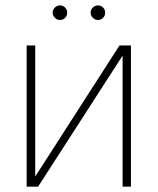

<svg xmlns="http://www.w3.org/2000/svg" viewBox="-20 -701 593 721"><path d="M428.7 -530.3H471.7V0H440.4V-492.2L123 0H80.1V-530.3H112.3V-38.1ZM177.7 -653.3Q177.7 -664.6 186 -672.6Q194.3 -680.7 205.1 -680.7Q216.8 -680.7 224.6 -672.6Q232.4 -664.6 232.4 -653.3Q232.4 -642.1 224.6 -634Q216.8 -626 205.1 -626Q194.3 -626 186 -634.3Q177.7 -642.6 177.7 -653.3ZM320.3 -653.3Q320.3 -664.6 328.6 -672.6Q336.9 -680.7 347.7 -680.7Q359.4 -680.7 367.2 -672.6Q375 -664.6 375 -653.3Q375 -642.1 367.2 -634Q359.4 -626 347.7 -626Q336.9 -626 328.6 -634.3Q320.3 -642.6 320.3 -653.3Z"/></svg>

Font: Pretendard GOV Thin
Style: Regular
Weight: 100
Designer: Base glyphs from Inter by Rasmus Andersson; Hangeul glyphs from Noto Sans CJK(Source Han Sans) by Jang Soo-young and Kan
Foundry: Kil Hyung-jin
Version: Version 1.309